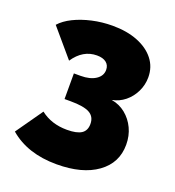

<svg xmlns="http://www.w3.org/2000/svg" viewBox="-132 -679 845 929"><g transform="rotate(20 290.5 -214.5)"><path d="M408 -237Q449 -230 480.5 -204.5Q512 -179 530 -141Q548 -103 548 -57Q548 37 471.5 92Q395 147 263 147Q113 147 20 67L117 -71Q173 -27 253 -27Q304 -27 327.5 -42.5Q351 -58 351 -92Q351 -130 321 -146.5Q291 -163 223 -163H192V-295H227Q275 -295 304 -314Q333 -333 333 -364Q333 -388 316 -401.5Q299 -415 268 -415Q196 -415 149 -345L29 -486Q53 -513 93.5 -533Q134 -553 185 -564.5Q236 -576 290 -576Q364 -576 419.5 -554Q475 -532 506 -492.5Q537 -453 537 -400Q537 -361 520 -326Q503 -291 474 -267.5Q445 -244 408 -237Z"/></g></svg>

Font: Raleway Black
Style: Regular
Weight: 900
Designer: Matt McInerney, Pablo Impallari, Rodrigo Fuenzalida
Foundry: Matt McInerney, Pablo Impallari, Rodrigo Fuenzalida
Version: Version 4.026